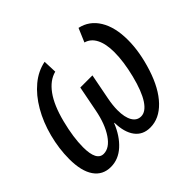

<svg xmlns="http://www.w3.org/2000/svg" viewBox="-134 -699 868 868"><g transform="rotate(-45 300.0 -265.0)"><path d="M323.2 -150.4Q323.2 -105.5 337.9 -80.3Q352.5 -55.2 379.4 -55.2Q409.2 -55.2 435.1 -94.5Q460.9 -133.8 480 -210.2Q499 -286.6 499 -346.2Q499 -399.4 482.4 -431.9Q465.8 -464.4 434.1 -473.1L461.9 -538.6Q518.6 -526.4 550 -475.1Q581.5 -423.8 581.5 -341.8Q581.5 -265.1 553 -176.5Q524.4 -87.9 477.3 -39.1Q430.2 9.8 373 9.8Q325.7 9.8 300 -24.7Q274.4 -59.1 273.4 -120.6H271.5Q247.6 -61 208.5 -25.6Q169.4 9.8 121.1 9.8Q69.3 9.8 41 -31Q12.7 -71.8 12.7 -148.9Q12.7 -214.8 30.3 -282.5Q47.9 -350.1 79.6 -404.5Q111.3 -459 153.3 -493.9Q195.3 -528.8 245.1 -538.6L247.6 -473.1Q203.6 -461.9 169.9 -415.5Q136.2 -369.1 115.5 -287.1Q94.7 -205.1 94.7 -142.6Q94.7 -55.2 140.1 -55.2Q177.2 -55.2 208 -100.6Q238.8 -146 252.9 -219.2L276.9 -342.3H354.5L330.6 -219.2Q323.2 -181.2 323.2 -150.4Z"/></g></svg>

Font: Liberation Mono
Style: Italic
Weight: 400
Italic angle: -12°
Monospace: yes
Designer: Steve Matteson
Foundry: Ascender Corporation
Version: Version 2.1.5